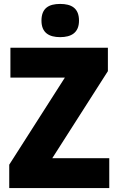

<svg xmlns="http://www.w3.org/2000/svg" viewBox="-20 -957 600 977"><path d="M286 -937C229 -937 191 -916 191 -852C191 -790 230 -768 286 -768C342 -768 382 -790 382 -852C382 -916 343 -937 286 -937ZM536 0V-152H246L529 -595V-714H33V-562H310L27 -119V0Z"/></svg>

Font: Noto Sans Thai SemCond Blk
Style: Regular
Weight: 900
Width: 4
Designer: Monotype Design Team
Foundry: Monotype Imaging Inc.
Version: Version 2.002